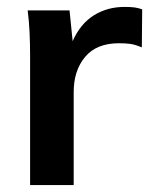

<svg xmlns="http://www.w3.org/2000/svg" viewBox="-20 -535 433 555"><path d="M67 0V-376Q67 -408 65.5 -441Q64 -474 60 -505H181L190 -416Q212 -466 251 -490.5Q290 -515 340 -515Q358 -515 369 -513.5Q380 -512 391 -508L390 -398Q371 -406 357.5 -408Q344 -410 324 -410Q259 -410 226 -370.5Q193 -331 193 -269V0Z"/></svg>

Font: MulishBold
Style: Bold
Weight: 700
Designer: Vernon Adams
Foundry: Vernon Adams
Version: Version 3.602; ttfautohint (v1.8.3)